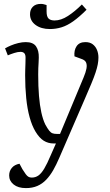

<svg xmlns="http://www.w3.org/2000/svg" viewBox="-20 -736 565 985"><path d="M284 74Q269 109 253 137Q237 165 217 186Q197 207 171.5 218Q146 229 113 229Q73 229 50 210.5Q27 192 27 164Q27 142 40.5 125.5Q54 109 80 104L95 132Q105 148 112 157.5Q119 167 126 171Q133 175 143 175Q162 175 177 164.5Q192 154 207 129Q222 104 240 61L267 0H255Q227 0 204.5 -14Q182 -28 162 -61Q144 -91 132 -134.5Q120 -178 114.5 -232.5Q109 -287 109 -350Q109 -363 109.5 -378.5Q110 -394 110.5 -409Q111 -424 111 -435Q112 -454 105.5 -462Q99 -470 85 -470Q71 -470 52.5 -464Q34 -458 20 -452L6 -488Q18 -495 35.5 -502.5Q53 -510 73.5 -515Q94 -520 112 -520Q150 -520 165 -498Q180 -476 179 -440Q179 -428 178 -414.5Q177 -401 176.5 -386Q176 -371 176 -354Q176 -292 180 -244Q184 -196 192 -159.5Q200 -123 212 -98Q224 -76 232.5 -65.5Q241 -55 250 -52Q259 -49 271 -49H288L409 -339Q420 -365 423.5 -384Q427 -403 421.5 -415.5Q416 -428 397 -434L362 -447Q359 -478 373 -499Q387 -520 418 -520Q441 -520 455.5 -509Q470 -498 477.5 -480Q485 -462 485 -441Q485 -424 481.5 -405.5Q478 -387 470 -363Q462 -339 448 -305.5Q434 -272 414 -226ZM236 -587Q191 -587 162.5 -608Q134 -629 134 -663Q134 -687 148.5 -701.5Q163 -716 189 -716Q197 -716 203.5 -714.5Q210 -713 219 -710V-677Q219 -651 229 -641Q239 -631 260 -631Q293 -631 328.5 -654Q364 -677 400 -713L424 -686Q387 -649 356 -627Q325 -605 296 -596Q267 -587 236 -587Z"/></svg>

Font: Literata 24pt Light
Style: Italic
Weight: 300
Italic angle: -2°
Designer: Latin by Veronika Burian and Jose Scaglione. Greek by Irene Vlachou. Cyrillic by Vera Evstafieva
Foundry: TypeTogether
Version: Version 3.103;gftools[0.9.29]